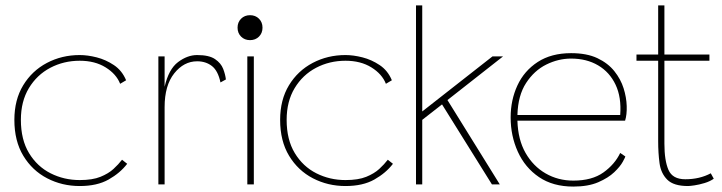

<svg xmlns="http://www.w3.org/2000/svg" viewBox="-20 -680 2663 708"><path d="M274 6Q209 6 154 -22.5Q99 -51 66 -105.5Q33 -160 33 -238Q33 -312 65.5 -365.5Q98 -419 153 -448Q208 -477 274 -477Q303 -477 336.5 -468.5Q370 -460 400 -440Q430 -420 445 -384L423 -371Q409 -407 369.5 -431.5Q330 -456 274 -456Q215 -456 165.5 -430Q116 -404 86.5 -355Q57 -306 57 -238Q57 -165 87 -115.5Q117 -66 166.5 -41Q216 -16 274 -16Q321 -16 350.5 -28Q380 -40 398.5 -57Q417 -74 430 -91L449 -76Q423 -42 380.5 -18Q338 6 274 6Z M564 0V-472H587V-360Q602 -425 636.5 -451Q671 -477 707 -477Q751 -477 773 -462Q795 -447 803 -426Q811 -405 813 -387L793 -376Q784 -419 761.5 -436.5Q739 -454 707 -454Q658 -454 622.5 -409.5Q587 -365 587 -285V0Z M892 0V-472H916V0ZM902 -532Q882 -532 869 -545Q856 -558 856 -578Q856 -598 869 -611Q882 -624 902 -624Q922 -624 935 -611Q948 -598 948 -578Q948 -558 935 -545Q922 -532 902 -532Z M1254 6Q1189 6 1134 -22.5Q1079 -51 1046 -105.5Q1013 -160 1013 -238Q1013 -312 1045.5 -365.5Q1078 -419 1133 -448Q1188 -477 1254 -477Q1283 -477 1316.5 -468.5Q1350 -460 1380 -440Q1410 -420 1425 -384L1403 -371Q1389 -407 1349.5 -431.5Q1310 -456 1254 -456Q1195 -456 1145.5 -430Q1096 -404 1066.5 -355Q1037 -306 1037 -238Q1037 -165 1067 -115.5Q1097 -66 1146.5 -41Q1196 -16 1254 -16Q1301 -16 1330.5 -28Q1360 -40 1378.5 -57Q1397 -74 1410 -91L1429 -76Q1403 -42 1360.5 -18Q1318 6 1254 6Z M1514 0V-660H1537V-269L1796 -472H1835L1630 -311L1823 0H1794L1610 -295L1537 -238V0Z M2286 -103Q2286 -101 2276.5 -83.5Q2267 -66 2245 -45Q2223 -24 2186 -8Q2149 8 2094 8Q2019 8 1967.5 -27Q1916 -62 1889.5 -120.5Q1863 -179 1863 -247Q1863 -311 1888 -365Q1913 -419 1963 -451.5Q2013 -484 2086 -484Q2144 -484 2183 -465.5Q2222 -447 2245.5 -417.5Q2269 -388 2279.5 -354.5Q2290 -321 2291 -289Q2292 -257 2285 -235H1888Q1890 -165 1918 -116Q1946 -67 1992 -40.5Q2038 -14 2094 -14Q2163 -14 2205 -44Q2247 -74 2267 -116ZM2086 -464Q2039 -464 1994.5 -442Q1950 -420 1920 -374Q1890 -328 1888 -256H2267Q2272 -321 2250 -367.5Q2228 -414 2185.5 -439Q2143 -464 2086 -464Z M2517 6Q2464 6 2440.5 -17.5Q2417 -41 2412 -78.5Q2407 -116 2407 -159V-456H2327V-479H2407V-660H2430V-479H2596V-456H2430V-150Q2430 -88 2445 -53.5Q2460 -19 2507 -19Q2560 -19 2601 -41L2612 -21Q2598 -11 2578 -5Q2558 1 2541 3.5Q2524 6 2517 6Z"/></svg>

Font: Lil Grotesk Thin
Style: Regular
Weight: 100
Designer: Bastien Sozeau
Foundry: NBR — Bastien Sozeau
Version: Version 3.003; ttfautohint (v1.8.4.7-5d5b);gftools[0.9.33]